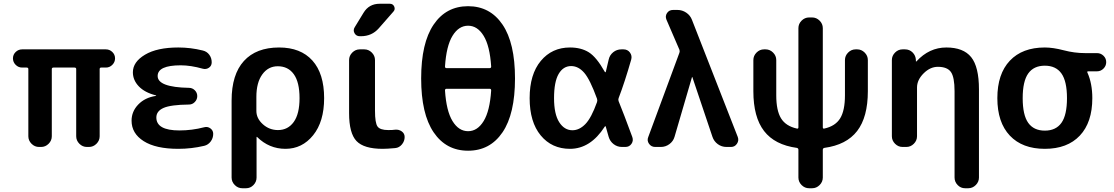

<svg xmlns="http://www.w3.org/2000/svg" viewBox="-20 -783 5933 1023"><path d="M98 -423Q78 -423 63.5 -437.5Q49 -452 49 -472Q49 -492 63.5 -506Q78 -520 98 -520H544Q564 -520 578.5 -506Q593 -492 593 -472Q593 -452 578.5 -437.5Q564 -423 544 -423H519Q511 -423 511 -415V-57Q511 -34 494 -17Q477 0 454 0H443Q420 0 403 -17Q386 -34 386 -57V-415Q386 -423 377 -423H265Q256 -423 256 -415V-57Q256 -34 239 -17Q222 0 199 0H188Q165 0 148 -17Q131 -34 131 -57V-415Q131 -423 122 -423Z M930 10Q810 10 745.5 -31Q681 -72 681 -140Q681 -189 716.5 -226Q752 -263 810 -272Q812 -272 812 -273Q812 -275 810 -275Q751 -290 719.5 -323Q688 -356 688 -398Q688 -453 752.5 -491.5Q817 -530 930 -530Q996 -530 1060 -514Q1082 -509 1095 -491.5Q1108 -474 1108 -451Q1108 -432 1093 -422Q1078 -412 1060 -417Q996 -435 943 -435Q820 -435 820 -378Q820 -318 987 -315Q1005 -315 1018 -302Q1031 -289 1031 -271Q1031 -253 1018 -239.5Q1005 -226 987 -226Q890 -225 851.5 -208Q813 -191 813 -157Q813 -88 936 -88Q1003 -88 1068 -105Q1086 -110 1101 -99Q1116 -88 1116 -70Q1116 -47 1102.5 -29Q1089 -11 1068 -6Q1000 10 930 10Z M1346 -267V-192Q1346 -152 1380.5 -121Q1415 -90 1461 -90Q1514 -90 1545 -133Q1576 -176 1576 -260Q1576 -345 1545.5 -387.5Q1515 -430 1460 -430Q1409 -430 1377.5 -386.5Q1346 -343 1346 -267ZM1271 220Q1248 220 1231 203Q1214 186 1214 163V-247Q1214 -386 1279.5 -458Q1345 -530 1467 -530Q1582 -530 1644.5 -460.5Q1707 -391 1707 -260Q1707 -135 1648.5 -62.5Q1590 10 1501 10Q1414 10 1350 -53Q1349 -54 1348 -54Q1347 -54 1347 -53V163Q1347 186 1330.5 203Q1314 220 1291 220Z M2019 10Q1919 10 1879.5 -31.5Q1840 -73 1840 -180V-463Q1840 -486 1857 -503Q1874 -520 1897 -520H1921Q1944 -520 1961 -503Q1978 -486 1978 -463V-193Q1978 -128 1991.5 -109Q2005 -90 2049 -90Q2073 -90 2085 -92Q2105 -94 2120.5 -83Q2136 -72 2136 -53Q2136 -31 2121.5 -13.5Q2107 4 2086 6Q2042 10 2019 10ZM2003 -763H2057Q2074 -763 2080.5 -748Q2087 -733 2076 -721L1998 -632Q1961 -590 1903 -590H1897Q1878 -590 1869 -606Q1860 -622 1870 -638L1917 -715Q1946 -763 2003 -763Z M2359 -310Q2351 -310 2351 -301Q2358 -192 2391 -138Q2424 -84 2474 -84Q2524 -84 2557 -138Q2590 -192 2597 -301Q2597 -310 2589 -310ZM2351 -429Q2351 -420 2359 -420H2589Q2597 -420 2597 -429Q2590 -538 2557 -592Q2524 -646 2474 -646Q2424 -646 2391 -592Q2358 -538 2351 -429ZM2657.5 -78Q2591 20 2474 20Q2357 20 2290.5 -78Q2224 -176 2224 -365Q2224 -554 2290.5 -652Q2357 -750 2474 -750Q2591 -750 2657.5 -652Q2724 -554 2724 -365Q2724 -176 2657.5 -78Z M3023 -431Q2981 -431 2956.5 -389Q2932 -347 2932 -260Q2932 -175 2959.5 -132Q2987 -89 3030 -89Q3067 -89 3099 -122Q3131 -155 3161 -239Q3164 -248 3161 -257Q3124 -359 3093 -395Q3062 -431 3023 -431ZM3017 10Q2920 10 2861 -61.5Q2802 -133 2802 -260Q2802 -387 2861.5 -458.5Q2921 -530 3017 -530Q3076 -530 3117 -504.5Q3158 -479 3202 -401Q3206 -395 3208 -401Q3213 -421 3223 -465Q3228 -489 3247 -504.5Q3266 -520 3291 -520H3302Q3324 -520 3336.5 -503Q3349 -486 3343 -465Q3309 -346 3276 -260Q3273 -252 3276 -244Q3303 -178 3349 -53Q3356 -33 3344.5 -16.5Q3333 0 3312 0H3294Q3269 0 3249.5 -15Q3230 -30 3223 -54Q3213 -90 3208 -107Q3206 -114 3202 -108Q3126 10 3017 10Z M3471 0Q3450 0 3438 -17Q3426 -34 3434 -53L3600 -502Q3603 -510 3600 -518L3531 -678Q3523 -697 3534 -713.5Q3545 -730 3566 -730H3590Q3615 -730 3636.5 -715.5Q3658 -701 3667 -677L3911 -53Q3918 -34 3906.5 -17Q3895 0 3875 0H3851Q3825 0 3804.5 -15Q3784 -30 3776 -54L3669 -372Q3669 -373 3668 -373Q3667 -373 3667 -372L3574 -54Q3567 -30 3546.5 -15Q3526 0 3501 0Z M4226 5Q4108 -11 4051 -85Q3994 -159 3994 -297V-463Q3994 -486 4011 -503Q4028 -520 4051 -520H4059Q4082 -520 4099 -503Q4116 -486 4116 -463V-275Q4116 -194 4141.5 -152.5Q4167 -111 4226 -98Q4234 -96 4234 -105V-633Q4234 -656 4251 -673Q4268 -690 4291 -690H4307Q4330 -690 4347 -673Q4364 -656 4364 -633V-105Q4364 -96 4372 -98Q4431 -111 4456.5 -152.5Q4482 -194 4482 -275V-463Q4482 -486 4499 -503Q4516 -520 4539 -520H4547Q4570 -520 4587 -503Q4604 -486 4604 -463V-297Q4604 -159 4547 -85Q4490 -11 4372 5Q4364 7 4364 15V163Q4364 186 4347 203Q4330 220 4307 220H4291Q4268 220 4251 203Q4234 186 4234 163V15Q4234 7 4226 5Z M4789 0Q4766 0 4749 -17Q4732 -34 4732 -57V-463Q4732 -486 4749 -503Q4766 -520 4789 -520H4802Q4826 -520 4842.5 -503.5Q4859 -487 4860 -463V-456Q4860 -455 4861 -455Q4862 -455 4863 -456Q4931 -530 5022 -530Q5113 -530 5154.5 -478.5Q5196 -427 5196 -307V163Q5196 186 5179 203Q5162 220 5139 220H5122Q5099 220 5082.5 203Q5066 186 5066 163V-297Q5066 -372 5046.5 -399.5Q5027 -427 4977 -427Q4936 -427 4901 -392Q4866 -357 4866 -317V-57Q4866 -34 4849 -17Q4832 0 4809 0Z M5635.5 -391.5Q5606 -433 5547 -433Q5488 -433 5458.5 -391.5Q5429 -350 5429 -260Q5429 -170 5458.5 -128.5Q5488 -87 5547 -87Q5606 -87 5635.5 -128.5Q5665 -170 5665 -260Q5665 -350 5635.5 -391.5ZM5547 -530Q5591 -530 5648 -515Q5705 -500 5762 -500H5825Q5845 -500 5859.5 -486Q5874 -472 5874 -452Q5874 -432 5859.5 -417.5Q5845 -403 5825 -403H5779Q5770 -403 5774 -396Q5800 -338 5800 -260Q5800 -131 5733.5 -60.5Q5667 10 5547 10Q5427 10 5360.5 -60.5Q5294 -131 5294 -260Q5294 -389 5360.5 -459.5Q5427 -530 5547 -530Z"/></svg>

Font: Rounded Mplus 1c Bold
Style: Bold
Weight: 700
Version: Version 1.059.20150529